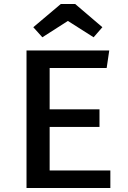

<svg xmlns="http://www.w3.org/2000/svg" viewBox="-20 -943 640 963"><path d="M229 -602V-394.5H479V-306.5H229V-88H533.5V0H113V-690H528L515 -602ZM357 -923 493.5 -806.5 449.5 -756 320.5 -838 192.5 -756 147 -806.5 285 -923Z"/></svg>

Font: Fira Code Light Medium
Style: Regular
Weight: 500
Monospace: yes
Version: Version 5.002